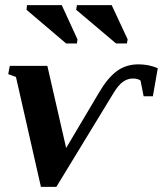

<svg xmlns="http://www.w3.org/2000/svg" viewBox="-20 -716 633 746"><path d="M139 10 42 -417 12 -428 18 -460H164L237 -141L364 -355Q397 -412 433 -439Q469 -466 518 -466Q558 -466 593 -451L574 -342H538L526 -403Q515 -411 496 -411Q477 -411 459 -399Q441 -387 422 -356L199 10ZM237 -547 83 -678 85 -696H220L281 -563L279 -547ZM431 -547 276 -678 279 -696H414L476 -563L473 -547Z"/></svg>

Font: Libra Serif Modern
Style: Bold Italic
Weight: 700
Italic angle: -12°
Designer: Stefan Peev, Context Ltd
Foundry: Stefan Peev, Context Ltd
Version: Version 1.000